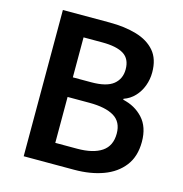

<svg xmlns="http://www.w3.org/2000/svg" viewBox="-109 -838 891 937"><g transform="rotate(15 337.0 -369.5)"><path d="M94 0V-739H331Q407 -739 466.5 -721.5Q526 -704 560 -664.5Q594 -625 594 -557Q594 -522 582 -489.5Q570 -457 547 -432.5Q524 -408 492 -397V-392Q553 -379 593 -335.5Q633 -292 633 -217Q633 -143 596 -95Q559 -47 495 -23.5Q431 0 349 0ZM226 -434H319Q396 -434 430.5 -462Q465 -490 465 -538Q465 -591 429 -613.5Q393 -636 321 -636H226ZM226 -103H336Q417 -103 460.5 -132.5Q504 -162 504 -224Q504 -283 461 -309Q418 -335 336 -335H226Z"/></g></svg>

Font: Noto Sans JP SemiBold
Style: Regular
Weight: 600
Designer: Ryoko NISHIZUKA  (kana, bopomofo & ideographs); Paul D. Hunt (Latin, Greek & Cyrillic); Sandoll Communications , Soo-you
Foundry: Adobe
Version: Version 2.004-H2;hotconv 1.0.118;makeotfexe 2.5.65603